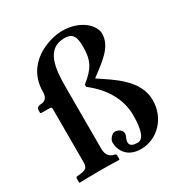

<svg xmlns="http://www.w3.org/2000/svg" viewBox="-165 -823 911 958"><g transform="rotate(-30 290.0 -344.0)"><path d="M92 -482C92 -455 81 -434 50 -434C33 -434 27 -422 27 -414V-400C27 -396 28 -395 33 -395H77C91 -395 92 -391 92 -379V-77C92 -48 83 -38 49 -34L30 -32C25 -32 22 -29 22 -23V0L24 2C24 2 109 0 145 0C184 0 252 2 252 2L254 0V-23C254 -29 250 -31 246 -32C218 -37 202 -56 202 -91V-447C202 -555 214 -661 318 -661C371 -661 378 -628 378 -574C378 -501 358 -461 291 -409V-396C375 -332 424 -249 424 -156C424 -65 405 -26 375 -26C353 -26 331 -31 331 -53C331 -71 343 -81 343 -98C343 -118 322 -131 302 -131C286 -131 266 -106 266 -91C266 -47 292 10 375 10C467 10 546 -68 546 -173C546 -289 430 -357 352 -409V-411C421 -464 493 -510 493 -587C493 -635 431 -698 327 -698C249 -698 92 -646 92 -482Z"/></g></svg>

Font: Libertinus Serif Semibold
Style: Regular
Weight: 600
Designer: Philipp H. Poll, Khaled Hosny
Foundry: Caleb Maclennan
Version: Version 7.050;RELEASE